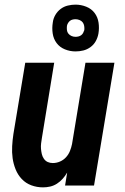

<svg xmlns="http://www.w3.org/2000/svg" viewBox="-20 -801 540 829"><path d="M166 8Q139 8 115 -1Q91 -10 74 -28Q57 -46 47.5 -69.5Q38 -93 34.5 -118Q31 -143 32.5 -170Q34 -197 38 -223L89 -530H214L161 -206Q159 -194 157.5 -182Q156 -170 157 -158.5Q158 -147 160.5 -136Q163 -125 169.5 -115.5Q176 -106 186 -101.5Q196 -97 208 -97Q224 -97 239 -103.5Q254 -110 265 -122Q276 -134 282 -149Q288 -164 291 -179L349 -530H474L386 0H261L270 -56Q262 -42 251 -29.5Q240 -17 226 -8Q212 1 196.5 4.5Q181 8 166 8ZM306 -579Q282 -579 260 -588Q238 -597 224.5 -615Q211 -633 207.5 -656.5Q204 -680 208 -704Q210 -721 219 -736.5Q228 -752 242 -762.5Q256 -773 273 -777Q290 -781 306 -781Q330 -781 352.5 -772Q375 -763 388.5 -745Q402 -727 405.5 -703.5Q409 -680 405 -656Q402 -639 393.5 -623.5Q385 -608 370.5 -597.5Q356 -587 339.5 -583Q323 -579 306 -579ZM306 -642Q312 -642 318.5 -643.5Q325 -645 330.5 -649Q336 -653 339 -659Q342 -665 344 -671Q345 -680 343.5 -689Q342 -698 337 -704.5Q332 -711 323.5 -714.5Q315 -718 306 -718Q300 -718 293.5 -716.5Q287 -715 282 -711Q277 -707 273.5 -701Q270 -695 269 -689Q268 -680 269 -671Q270 -662 275.5 -655.5Q281 -649 289 -645.5Q297 -642 306 -642Z"/></svg>

Font: Iosevka Curly XBdObl
Style: Regular
Weight: 800
Italic angle: -9°
Monospace: yes
Designer: Belleve Invis
Foundry: Belleve Invis
Version: Version 11.1.0; ttfautohint (v1.8.3)